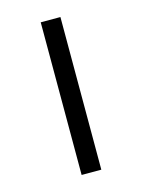

<svg xmlns="http://www.w3.org/2000/svg" viewBox="-80 -515 419 565"><g transform="rotate(-15 129.0 -232.5)"><path d="M99 -465H159V0H99Z"/></g></svg>

Font: Ysabeau SC Semilight
Style: Regular
Weight: 300
Designer: Christian Thalmann (Catharsis Fonts)
Version: Version 0.003